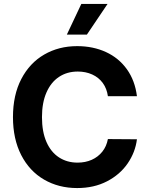

<svg xmlns="http://www.w3.org/2000/svg" viewBox="-20 -953 764 983"><path d="M378.2 -586.7Q323.2 -586.7 281.9 -559.2Q240.6 -531.7 217.8 -479.3Q194.9 -426.9 194.9 -353.5Q194.9 -278.5 217.8 -226.3Q240.6 -174.2 281.9 -147.3Q323.2 -120.4 377.1 -120.4Q417.3 -120.4 449.8 -134.9Q482.2 -149.4 503.8 -176.5Q525.4 -203.5 532.4 -241L681.1 -239.9Q672.8 -173.5 633.6 -116.3Q594.4 -59.2 527.9 -24.7Q461.5 9.8 374.9 9.8Q280.2 9.8 205.5 -33.6Q130.9 -76.9 88.6 -159.1Q46.4 -241.4 46.4 -353.5Q46.4 -466.6 89.2 -548.7Q132 -630.7 206.4 -673.7Q280.8 -716.8 374.9 -716.8Q456.7 -716.8 522.5 -686.5Q588.3 -656.2 629.7 -598.4Q671.1 -540.6 681.1 -460.6H532.4Q527 -499.6 506.2 -528.1Q485.4 -556.5 452.2 -571.6Q419 -586.7 378.2 -586.7ZM396.3 -932.8H530.6L425 -776H322.3Z"/></svg>

Font: Pretendard Std Variable
Style: Regular
Weight: 400
Designer: Base glyphs from Inter by Rasmus Andersson; Hangeul glyphs from Noto Sans CJK(Source Han Sans) by Jang Soo-young and Kan
Foundry: Kil Hyung-jin
Version: Version 1.309;Glyphs 3.2 (3225)